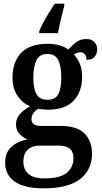

<svg xmlns="http://www.w3.org/2000/svg" viewBox="-20 -786 554 1043"><path d="M218 237Q112 237 60 200.5Q8 164 8 97Q8 42 43.5 10.5Q79 -21 130 -28Q107 -38 87 -57.5Q67 -77 67 -111Q67 -142 87.5 -165.5Q108 -189 143 -209Q101 -226 74.5 -266.5Q48 -307 48 -363Q48 -450 95 -499Q142 -548 240 -548Q275 -548 303.5 -539.5Q332 -531 351 -517Q368 -536 391.5 -555Q415 -574 449 -574Q478 -574 493 -557.5Q508 -541 508 -518Q508 -496 495 -478.5Q482 -461 450 -461Q450 -479 441 -490.5Q432 -502 418 -502Q406 -502 397.5 -498.5Q389 -495 382 -490Q401 -469 413.5 -440Q426 -411 426 -367Q426 -289 380.5 -239.5Q335 -190 240 -190Q229 -190 212.5 -191.5Q196 -193 188 -195Q174 -188 162.5 -173Q151 -158 151 -138Q151 -102 203 -102H309Q399 -102 439.5 -60.5Q480 -19 480 48Q480 136 415.5 186.5Q351 237 218 237ZM238 -244Q281 -244 297 -275Q313 -306 313 -365Q313 -426 296.5 -459.5Q280 -493 237 -493Q195 -493 178 -458.5Q161 -424 161 -364Q161 -306 178 -275Q195 -244 238 -244ZM220 183Q307 183 343 152.5Q379 122 379 74Q379 37 358.5 21Q338 5 298 5H196Q175 5 154.5 12.5Q134 20 120.5 39Q107 58 107 93Q107 134 134.5 158.5Q162 183 220 183ZM193 -616Q201 -637 215.5 -664Q230 -691 246.5 -718Q263 -745 278 -766H329V-753Q320 -722 310.5 -681Q301 -640 295 -606H193Z"/></svg>

Font: Noto Serif Georgian SemiCondensed SemiBold
Style: Regular
Weight: 600
Width: 4
Designer: Monotype Design Team, Akaki Razmadze
Foundry: Google LLC
Version: Version 2.003; ttfautohint (v1.8.4.7-5d5b)